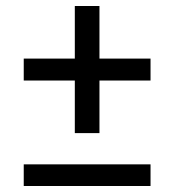

<svg xmlns="http://www.w3.org/2000/svg" viewBox="-20 -619 580 639"><path d="M229 -176V-351H59V-424H229V-599H311V-424H481V-351H311V-176ZM59 0V-72H481V0Z"/></svg>

Font: IBM Plex Sans Cond Text
Style: Regular
Weight: 450
Width: 3
Designer: Mike Abbink, Paul van der Laan, Pieter van Rosmalen
Foundry: Bold Monday
Version: Version 1.3